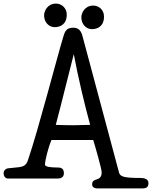

<svg xmlns="http://www.w3.org/2000/svg" viewBox="-48 -992 845 1067"><path d="M197 -907C197 -869 223 -841 256 -841C286 -841 323 -856 323 -911C323 -947 295 -972 263 -972C215 -972 197 -929 197 -907ZM404 -896C404 -858 430 -830 463 -830C493 -830 530 -845 530 -900C530 -937 502 -961 470 -961C422 -961 404 -918 404 -896ZM410 -793C402 -823 387 -838 359 -838C325 -838 314 -822 305 -792C266 -663 164 -267 107 -101C98 -74 82 -66 58 -63C52 -62 6 -57 1 -57C-12 -57 -28 -47 -28 -30C-28 -12 -17 0 -5 0H273C299 0 307 -14 307 -29C307 -53 295 -61 274 -61C228 -61 202 -66 202 -77C202 -99 219 -169 238 -214H470C479 -186 517 -54 517 -35C517 22 464 -9 464 33C464 44 471 55 495 55H742C765 55 777 49 777 25C777 2 752 -3 733 -3C636 -3 619 -11 613 -35ZM362 -691C386 -563 421 -415 453 -298C429 -297 382 -296 358 -296C317 -296 303 -297 262 -298C291 -406 343 -619 362 -691Z"/></svg>

Font: Life Savers
Style: ExtraBold
Weight: 800
Designer: Pablo Impallari, Rodrigo Fuenzalida, Brenda Gallo
Foundry: Pablo Impallari, Rodrigo Fuenzalida, Brenda Gallo
Version: Version 3.000